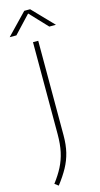

<svg xmlns="http://www.w3.org/2000/svg" viewBox="-196 -988 627 1203"><g transform="rotate(-15 118.0 -387.0)"><path d="M25 170 1 152Q35.5 107 57.8 63.5Q80 20 90.8 -29.5Q101.5 -79 101.5 -143V-740H135.5V-126Q135.5 -66 123.8 -17.2Q112 31.5 87.5 76.2Q63 121 25 170ZM-31.5 -808 99.5 -944H137.5L268.5 -808H225.5L118.5 -921.5L12 -808Z"/></g></svg>

Font: Encode Sans SemiExpanded SemiExpanded Thin
Style: Regular
Weight: 100
Width: 6
Designer: Multiple Designers
Foundry: Impallari Type
Version: Version 3.000; ttfautohint (v1.8.3) -l 8 -r 50 -G 200 -x 14 